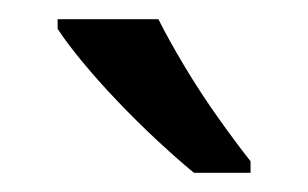

<svg xmlns="http://www.w3.org/2000/svg" viewBox="-20 -786 321 200"><path d="M145 -766Q156 -744 172.5 -716.5Q189 -689 207.5 -663Q226 -637 241 -618V-606H182Q165 -620 144 -639.5Q123 -659 102.5 -680.5Q82 -702 65.5 -722Q49 -742 40 -756V-766Z"/></svg>

Font: ubangla25
Style: Book
Weight: 400
Designer: Jelle Bosma - Monotype Design Team
Foundry: Monotype Imaging Inc.
Version: Version 2.003